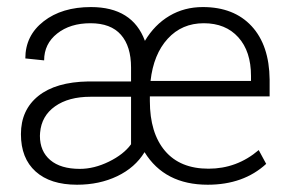

<svg xmlns="http://www.w3.org/2000/svg" viewBox="-20 -503 801 533"><path d="M201.7 -34.2Q241.2 -34.2 282.2 -54.2Q323.2 -74.2 343.8 -102.5V-234.4H231.4Q170.4 -234.4 132.8 -207.8Q95.2 -181.2 91.3 -134.8L90.8 -126Q90.8 -83 119.6 -58.6Q148.4 -34.2 201.7 -34.2ZM676.8 -292Q676.8 -360.4 641.6 -399.4Q606.4 -438.5 545.7 -438.5Q484.9 -438.5 445.6 -395.5Q406.2 -352.5 397.9 -278.3H676.8ZM556.6 9.8Q437 9.8 381.3 -80.6Q355 -37.6 305.4 -13.9Q255.9 9.8 193.8 9.8Q119.6 9.8 78.9 -26.9Q38.1 -63.5 38.1 -130.6Q38.1 -197.8 86.4 -236.6Q134.8 -275.4 225.1 -276.9H343.8V-315.4Q343.8 -374.5 315.7 -406.5Q287.6 -438.5 231.2 -438.5Q174.8 -438.5 138.7 -409.9Q102.5 -381.3 102.5 -335.4L50.3 -340.8Q50.3 -404.3 101.1 -443.8Q151.9 -483.4 232.4 -483.4Q347.7 -483.4 382.3 -389.6Q409.2 -434.6 450.4 -459Q491.7 -483.4 543 -483.4Q629.4 -483.4 678.5 -430.4Q727.5 -377.4 728.5 -282.2V-235.4H396V-222.7Q396 -133.8 438 -84.2Q480 -34.7 558.8 -34.7Q637.7 -34.7 698.2 -86.4L718.8 -48.3H719.2Q656.2 9.8 556.6 9.8Z"/></svg>

Font: Yantramanav Light
Style: Regular
Weight: 300
Version: Version 1.001;PS 1.0;hotconv 1.0.72;makeotf.lib2.5.5900; ttf